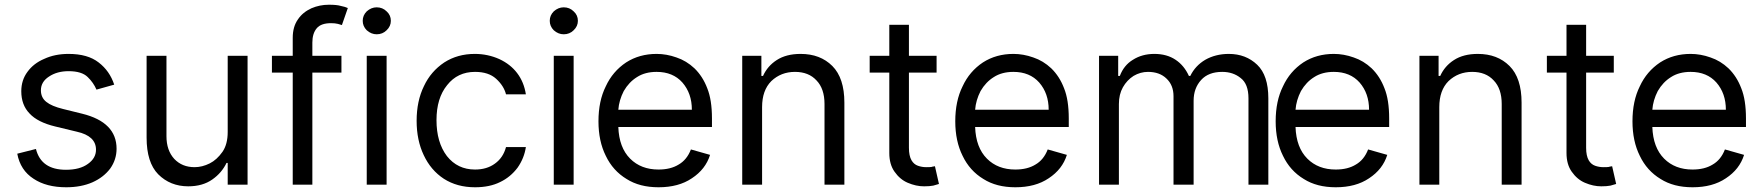

<svg xmlns="http://www.w3.org/2000/svg" viewBox="-20 -781 7455 812"><path d="M351 -455Q326 -480 270 -480Q221 -480 187 -457Q153 -435 153 -399Q153 -368 176 -350Q198 -332 247 -320L328 -300Q473 -264 473 -152Q473 -106 446 -68Q418 -31 371 -10Q323 11 260 11Q176 11 122 -25Q66 -61 53 -131L132 -151Q154 -63 259 -63Q318 -63 352 -88Q386 -112 386 -148Q386 -206 305 -224L214 -246Q139 -264 105 -301Q70 -337 70 -395Q70 -442 96 -477Q122 -513 167 -532Q212 -553 270 -553Q351 -553 397 -517Q444 -481 463 -423L388 -402Q375 -432 351 -455Z M1027 -545V0H943V-92H938Q918 -50 878 -22Q837 7 776 7Q700 7 649 -44Q600 -94 600 -199V-545H684V-205Q684 -145 717 -109Q750 -74 803 -74Q835 -74 867 -90Q897 -105 921 -139Q943 -171 943 -223V-545Z M1301 -474V0H1218V-474H1130V-545H1218V-621Q1218 -668 1240 -699Q1260 -729 1297 -746Q1332 -761 1371 -761Q1405 -761 1421 -756Q1441 -752 1451 -747L1426 -675L1409 -680Q1397 -683 1380 -683Q1338 -683 1320 -662Q1301 -640 1301 -601V-545H1424V-474Z M1615 -545V0H1531V-545ZM1531 -653Q1514 -670 1514 -693Q1514 -716 1531 -733Q1550 -750 1573 -750Q1598 -750 1615 -733Q1633 -717 1633 -693Q1633 -670 1615 -653Q1598 -636 1573 -636Q1550 -636 1531 -653Z M1857 -25Q1802 -61 1772 -125Q1742 -188 1742 -270Q1742 -354 1773 -417Q1802 -479 1859 -517Q1915 -553 1988 -553Q2043 -553 2092 -531Q2139 -509 2167 -472Q2196 -434 2204 -382H2120Q2111 -418 2078 -448Q2046 -477 1989 -477Q1915 -477 1871 -421Q1826 -366 1826 -273Q1826 -179 1870 -121Q1915 -64 1989 -64Q2039 -64 2073 -89Q2108 -114 2120 -159H2204Q2197 -112 2169 -72Q2139 -32 2095 -11Q2051 11 1989 11Q1913 11 1857 -25Z M2406 -545V0H2322V-545ZM2322 -653Q2305 -670 2305 -693Q2305 -716 2322 -733Q2341 -750 2364 -750Q2389 -750 2406 -733Q2424 -717 2424 -693Q2424 -670 2406 -653Q2389 -636 2364 -636Q2341 -636 2322 -653Z M2630 -24Q2572 -59 2542 -122Q2511 -184 2511 -268Q2511 -354 2542 -416Q2571 -479 2628 -517Q2684 -553 2757 -553Q2799 -553 2841 -538Q2883 -524 2917 -492Q2952 -458 2971 -408Q2991 -359 2991 -280V-244H2595Q2598 -157 2645 -110Q2691 -64 2765 -64Q2816 -64 2850 -85Q2885 -105 2902 -149L2983 -126Q2964 -65 2906 -27Q2850 11 2765 11Q2685 11 2630 -24ZM2866 -432Q2826 -477 2757 -477Q2708 -477 2674 -455Q2640 -434 2618 -396Q2598 -357 2595 -317H2906Q2906 -386 2866 -432Z M3119 0V-545H3200V-460H3207Q3226 -502 3265 -527Q3305 -553 3366 -553Q3449 -553 3500 -502Q3551 -451 3551 -347V0H3467V-341Q3467 -406 3433 -441Q3400 -477 3342 -477Q3283 -477 3242 -438Q3203 -399 3203 -328V0Z M3824 -474V-156Q3824 -122 3835 -103Q3845 -86 3862 -80Q3879 -74 3897 -74Q3914 -74 3920 -75Q3925 -77 3928.5 -77Q3932 -77 3934 -78L3951 -3L3927 4Q3912 7 3888 7Q3854 7 3819 -8Q3786 -22 3763 -55Q3741 -86 3741 -134V-474H3658V-545H3741V-676H3824V-545H3941V-474Z M4139 -24Q4081 -59 4051 -122Q4020 -184 4020 -268Q4020 -354 4051 -416Q4080 -479 4137 -517Q4193 -553 4266 -553Q4308 -553 4350 -538Q4392 -524 4426 -492Q4461 -458 4480 -408Q4500 -359 4500 -280V-244H4104Q4107 -157 4154 -110Q4200 -64 4274 -64Q4325 -64 4359 -85Q4394 -105 4411 -149L4492 -126Q4473 -65 4415 -27Q4359 11 4274 11Q4194 11 4139 -24ZM4375 -432Q4335 -477 4266 -477Q4217 -477 4183 -455Q4149 -434 4127 -396Q4107 -357 4104 -317H4415Q4415 -386 4375 -432Z M4709 -545V-460H4716Q4733 -505 4771 -528Q4810 -553 4862 -553Q4915 -553 4952 -528Q4988 -504 5008 -460H5014Q5035 -503 5077 -528Q5121 -553 5177 -553Q5249 -553 5297 -507Q5344 -462 5344 -365V0H5260V-365Q5260 -426 5227 -451Q5195 -477 5149 -477Q5091 -477 5060 -443Q5028 -408 5028 -355V0H4943V-374Q4943 -421 4913 -449Q4884 -477 4835 -477Q4803 -477 4774 -460Q4746 -442 4729 -412Q4712 -382 4712 -341V0H4628V-545Z M5494 -24Q5436 -59 5406 -122Q5375 -184 5375 -268Q5375 -354 5406 -416Q5435 -479 5492 -517Q5548 -553 5621 -553Q5663 -553 5705 -538Q5747 -524 5781 -492Q5816 -458 5835 -408Q5855 -359 5855 -280V-244H5459Q5462 -157 5509 -110Q5555 -64 5629 -64Q5680 -64 5714 -85Q5749 -105 5766 -149L5847 -126Q5828 -65 5770 -27Q5714 11 5629 11Q5549 11 5494 -24ZM5730 -432Q5690 -477 5621 -477Q5572 -477 5538 -455Q5504 -434 5482 -396Q5462 -357 5459 -317H5770Q5770 -386 5730 -432Z M5983 0V-545H6064V-460H6071Q6090 -502 6129 -527Q6169 -553 6230 -553Q6313 -553 6364 -502Q6415 -451 6415 -347V0H6331V-341Q6331 -406 6297 -441Q6264 -477 6206 -477Q6147 -477 6106 -438Q6067 -399 6067 -328V0Z M6688 -474V-156Q6688 -122 6699 -103Q6709 -86 6726 -80Q6743 -74 6761 -74Q6778 -74 6784 -75Q6789 -77 6792.5 -77Q6796 -77 6798 -78L6815 -3L6791 4Q6776 7 6752 7Q6718 7 6683 -8Q6650 -22 6627 -55Q6605 -86 6605 -134V-474H6522V-545H6605V-676H6688V-545H6805V-474Z M7003 -24Q6945 -59 6915 -122Q6884 -184 6884 -268Q6884 -354 6915 -416Q6944 -479 7001 -517Q7057 -553 7130 -553Q7172 -553 7214 -538Q7256 -524 7290 -492Q7325 -458 7344 -408Q7364 -359 7364 -280V-244H6968Q6971 -157 7018 -110Q7064 -64 7138 -64Q7189 -64 7223 -85Q7258 -105 7275 -149L7356 -126Q7337 -65 7279 -27Q7223 11 7138 11Q7058 11 7003 -24ZM7239 -432Q7199 -477 7130 -477Q7081 -477 7047 -455Q7013 -434 6991 -396Q6971 -357 6968 -317H7279Q7279 -386 7239 -432Z"/></svg>

Font: Sinter
Style: Regular
Weight: 400
Foundry: Adobe & rsms
Version: Version 1.000